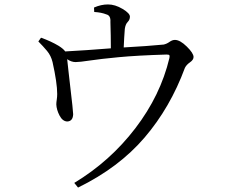

<svg xmlns="http://www.w3.org/2000/svg" viewBox="-20 -794 1040 866"><path d="M405 -740 404 -760Q436 -774 467 -774Q499 -774 532.5 -754Q566 -734 566 -719Q566 -705 556 -695Q546 -685 543 -664Q540 -627 538 -580Q646 -586 718 -593Q732 -596 744.5 -605Q757 -614 769 -614Q792 -614 822.5 -584Q853 -554 853 -537Q853 -524 837 -513Q821 -502 814 -488Q748 -309 632 -173.5Q516 -38 332 52L315 31Q477 -67 590.5 -215.5Q704 -364 744 -532Q746 -542 744 -545Q742 -548 731 -548Q599 -544 515 -536Q431 -528 385 -521Q339 -514 321 -514Q302 -514 283 -527Q285 -509 289 -472Q293 -435 298 -393Q303 -351 306.5 -318.5Q310 -286 310 -279Q309 -247 283 -246Q262 -247 248.5 -273Q235 -299 234 -323Q234 -332 236 -344.5Q238 -357 238 -370Q238 -420 217 -514Q210 -543 192 -564.5Q174 -586 153 -607L165 -624Q210 -608 245 -587Q267 -573 274 -562Q368 -567 480 -576Q480 -630 478 -695Q480 -724 460 -729Q438 -738 405 -740Z"/></svg>

Font: Han-Nom Khai
Style: Regular
Weight: 400
Version: Version 1.200;June 22, 2023;FontCreator 14.0.0.2814 64-bit